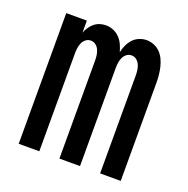

<svg xmlns="http://www.w3.org/2000/svg" viewBox="-101 -623 702 718"><g transform="rotate(20 250.0 -264.0)"><path d="M47 0V-520H129V-472Q133 -483 140 -493.5Q147 -504 156.5 -512Q166 -520 178 -524Q190 -528 203 -528Q218 -528 232.5 -522Q247 -516 257.5 -505Q268 -494 274.5 -480Q281 -466 285 -451Q288 -466 294.5 -480Q301 -494 311 -505Q321 -516 335.5 -522Q350 -528 365 -528Q380 -528 394.5 -522Q409 -516 419.5 -505Q430 -494 436.5 -480Q443 -466 446.5 -451Q450 -436 451.5 -420.5Q453 -405 453 -390V0H371V-390Q371 -401 369.5 -411.5Q368 -422 363.5 -432Q359 -442 350.5 -448.5Q342 -455 331 -455Q320 -455 311.5 -448.5Q303 -442 298.5 -432Q294 -422 292.5 -411.5Q291 -401 291 -390V0H209V-390Q209 -401 207.5 -411.5Q206 -422 201.5 -432Q197 -442 188.5 -448.5Q180 -455 169 -455Q158 -455 149.5 -448.5Q141 -442 136.5 -432Q132 -422 130.5 -411.5Q129 -401 129 -390V0Z"/></g></svg>

Font: Iosevka Medium
Style: Regular
Weight: 500
Monospace: yes
Designer: Belleve Invis
Foundry: Belleve Invis
Version: Version 32.5.0; ttfautohint (v1.8.4)